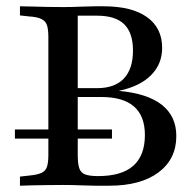

<svg xmlns="http://www.w3.org/2000/svg" viewBox="-20 -591 623 611"><path d="M27.4 -150V-179H336.3V-150ZM282.3 0Q265.3 0 237.5 -1.2Q209.7 -2.4 181.5 -2.4Q156.5 -2.4 130.6 -2Q104.8 -1.6 81.9 -1.2Q58.9 -0.8 43.5 0V-29L72.6 -32.3Q98.4 -34.7 111.7 -40.7Q125 -46.8 129.4 -60.1Q133.9 -73.4 133.9 -98.4V-472.6Q133.9 -497.6 129.4 -510.9Q125 -524.2 111.7 -530.6Q98.4 -537.1 72.6 -538.7L43.5 -541.9V-571Q58.9 -571 81.9 -570.2Q104.8 -569.4 130.6 -569Q156.5 -568.5 181.5 -568.5Q209.7 -568.5 237.5 -569.8Q265.3 -571 282.3 -571H309.7Q399.2 -571 447.6 -536.7Q496 -502.4 496 -438.7Q496 -387.1 460.5 -351.6Q425 -316.1 359.7 -302.4V-301.6Q449.2 -293.5 495.2 -257.3Q541.1 -221 541.1 -158.1Q541.1 -84.7 484.3 -42.3Q427.4 0 327.4 0ZM291.9 -30.6Q366.9 -30.6 404 -63.3Q441.1 -96 441.1 -161.3Q441.1 -221.8 406.5 -252Q371.8 -282.3 302.4 -282.3H206.5V-310.5H289.5Q345.2 -310.5 374.2 -341.1Q403.2 -371.8 403.2 -429.8Q403.2 -486.3 375.4 -513.7Q347.6 -541.1 288.7 -541.1H227.4V-98.4Q227.4 -70.2 232.3 -55.6Q237.1 -41.1 251.2 -35.9Q265.3 -30.6 291.9 -30.6Z"/></svg>

Font: Playfair 5pt SemiExpanded Light Medium
Style: Regular
Weight: 500
Version: Version 2.203